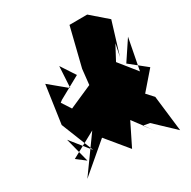

<svg xmlns="http://www.w3.org/2000/svg" viewBox="-42 -1005 567 570"><g transform="rotate(-5 241.5 -720.0)"><path d="M386 -778 311 -815 314 -871 324 -829 308 -943 238 -963 183 -937 209 -804 226 -754 169 -689 137 -709 141 -717 192 -787 142 -818 169 -750 96 -769 134 -643 221 -561 146 -598 201 -531 164 -539 223 -619 196 -477 250 -595 336 -554 338 -640 409 -602 374 -620 396 -626 483 -597 418 -702 389 -714 411 -791 341 -808 353 -887 391 -735Z"/></g></svg>

Font: Hussar Lance
Style: ExBd
Weight: 700
Foundry: Cannot Into Space Fonts, PlusOne Fonts
Version: Version 2.270